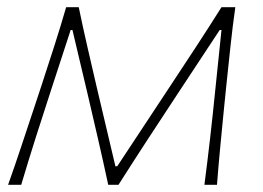

<svg xmlns="http://www.w3.org/2000/svg" viewBox="-20 -514 731 534"><path d="M2.5 0Q22 -55 39.2 -106.8Q56.5 -158.5 73.5 -210L96 -278Q113.5 -331.5 131 -386Q148.5 -440.5 164 -494H199Q210.5 -438.5 223.5 -381.8Q236.5 -325 249.5 -269.5L301 -51.5H306L450 -269.5Q487.5 -326 524.2 -382.2Q561 -438.5 596 -494H634.5Q627 -441.5 621 -385.2Q615 -329 609.5 -276.5L602.5 -207.5Q597.5 -156.5 592.5 -104.5Q587.5 -52.5 583.5 0H548.5Q557 -65 564.5 -130.8Q572 -196.5 578.5 -261.5L596 -430.5H591L473 -251.5Q431.5 -188.5 390.5 -125.8Q349.5 -63 309.5 0H281Q267.5 -63 253 -126Q238.5 -189 224 -251L181.5 -430.5H176.5L122 -263.5Q100.5 -198 79.5 -131.8Q58.5 -65.5 39 0Z"/></svg>

Font: Commissioner Flair Thin
Style: Italic
Weight: 100
Italic angle: -12°
Designer: Kostas Bartsokas
Foundry: Kostas Bartsokas
Version: Version 1.000; ttfautohint (v1.8.3)